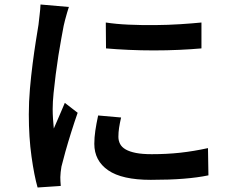

<svg xmlns="http://www.w3.org/2000/svg" viewBox="-20 -793 1040 853"><path d="M450 -693Q495 -686 551.5 -683.5Q608 -681 667.5 -681.5Q727 -682 781 -685.5Q835 -689 875 -693V-578Q831 -574 776 -571.5Q721 -569 663.5 -569Q606 -569 551 -571.5Q496 -574 451 -578ZM518 -271Q512 -245 509 -225Q506 -205 506 -185Q506 -168 513.5 -153.5Q521 -139 538.5 -129Q556 -119 584 -113.5Q612 -108 654 -108Q721 -108 780.5 -114.5Q840 -121 904 -135L906 -14Q858 -4 795.5 1Q733 6 650 6Q522 6 460.5 -36.5Q399 -79 399 -154Q399 -182 403.5 -212.5Q408 -243 416 -280ZM286 -762Q283 -753 278 -736.5Q273 -720 269 -704Q265 -688 263 -679Q259 -657 252.5 -622.5Q246 -588 239.5 -546.5Q233 -505 227.5 -462Q222 -419 218 -379Q214 -339 214 -308Q214 -287 215.5 -265Q217 -243 219 -222Q227 -240 235.5 -260Q244 -280 252.5 -299.5Q261 -319 268 -336L325 -292Q311 -252 296.5 -206Q282 -160 270.5 -119Q259 -78 253 -53Q251 -42 249.5 -28Q248 -14 248 -6Q248 1 248.5 12Q249 23 250 33L147 40Q132 -12 120 -97.5Q108 -183 108 -285Q108 -341 113 -398.5Q118 -456 125 -510Q132 -564 139 -608.5Q146 -653 151 -683Q153 -703 156 -727Q159 -751 160 -773Z"/></svg>

Font: Noto Sans TC SemiBold
Style: Regular
Weight: 600
Designer: Ryoko NISHIZUKA  (kana, bopomofo & ideographs); Paul D. Hunt (Latin, Greek & Cyrillic); Sandoll Communications , Soo-you
Foundry: Adobe
Version: Version 2.004-H2;hotconv 1.0.118;makeotfexe 2.5.65603